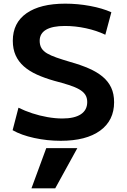

<svg xmlns="http://www.w3.org/2000/svg" viewBox="-20 -760 693 1050"><path d="M282 270H152L233 50H403ZM312 10Q238 10 167 -5.5Q96 -21 49 -48L81 -171Q115 -154 156 -140.5Q197 -127 240 -119.5Q283 -112 321 -112Q387 -112 422 -135Q457 -158 457 -202Q457 -226 446 -242.5Q435 -259 413 -271.5Q391 -284 357 -295Q323 -306 277 -318Q224 -333 182 -352Q140 -371 110.5 -397Q81 -423 65.5 -457.5Q50 -492 50 -537Q50 -635 125 -687.5Q200 -740 337 -740Q405 -740 472.5 -727.5Q540 -715 589 -693L556 -570Q508 -593 450 -605.5Q392 -618 335 -618Q267 -618 232 -597.5Q197 -577 197 -537Q197 -513 207 -496.5Q217 -480 237.5 -468Q258 -456 289.5 -445Q321 -434 365 -421Q422 -405 466.5 -385.5Q511 -366 541.5 -340.5Q572 -315 588 -281Q604 -247 604 -201Q604 -101 527.5 -45.5Q451 10 312 10Z"/></svg>

Font: M PLUS 1
Style: Bold
Weight: 700
Designer: Coji Morishita
Foundry: UNDERFOREST DESIGN
Version: Version 1.001